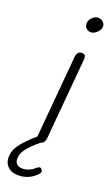

<svg xmlns="http://www.w3.org/2000/svg" viewBox="-192 -749 585 1005"><g transform="rotate(15 100.0 -247.0)"><path d="M245 -664Q245 -647 228 -631.5Q211 -616 193 -616Q178 -616 167.5 -626.5Q157 -637 157 -652Q157 -670 173 -685Q189 -700 207 -700Q222 -700 233.5 -689Q245 -678 245 -664ZM194 -480Q194 -472 193 -468L114 -22Q108 7 87 10Q39 43 14.5 70Q-10 97 -10 129Q-10 145 2 155.5Q14 166 37 166Q70 166 100 143Q110 136 115 136Q122 136 127 143Q131 149 131 153Q131 163 120 172Q80 206 30 206Q-11 206 -33.5 186Q-56 166 -56 136Q-56 92 -22 55Q12 18 60 -15Q62 -17 62 -17Q63 -18 63 -22L142 -468Q147 -500 172 -500Q194 -500 194 -480Z"/></g></svg>

Font: Kodchasan ExtraLight
Style: Italic
Weight: 275
Italic angle: -10°
Version: Version 1.000; ttfautohint (v1.6)